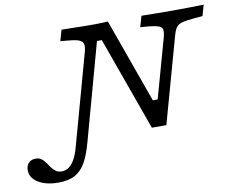

<svg xmlns="http://www.w3.org/2000/svg" viewBox="-201 -678 1191 977"><g transform="rotate(-10 395.0 -189.0)"><path d="M541.1 0 367.7 -483.1H342.7L265.3 -201.6H206.5L273.4 -443.5Q279 -466.9 275.4 -480.2Q271.8 -493.5 254.8 -500.4Q237.9 -507.3 200.8 -510.5L158.9 -514.5L175 -571Q192.7 -571 221.8 -570.2Q250.8 -569.4 283.9 -569Q316.9 -568.5 345.2 -568.5H341.1Q366.9 -568.5 385.5 -569.4Q404 -570.2 414.5 -571L570.2 -136.3H595.2L681.5 -445.2Q691.1 -481.5 678.6 -493.5Q666.1 -505.6 613.7 -510.5L571.8 -513.7L587.9 -570.2Q627.4 -569.4 669.4 -569Q711.3 -568.5 751.6 -568.5Q799.2 -568.5 842.3 -569.4Q885.5 -570.2 909.7 -571L893.5 -514.5L839.5 -509.7Q804 -506.5 785.1 -500.8Q766.1 -495.2 756.9 -482.7Q747.6 -470.2 740.3 -445.2L616.1 0ZM25.8 192.7Q-38.7 192.7 -78.6 168.1Q-118.5 143.5 -118.5 104Q-118.5 80.6 -105.2 66.5Q-91.9 52.4 -69.4 52.4Q-50.8 52.4 -39.1 61.3Q-27.4 70.2 -18.5 83.1Q-9.7 96 -0.4 108.9Q8.9 121.8 21 130.6Q33.1 139.5 51.6 139.5Q71.8 139.5 88.7 127.4Q105.6 115.3 119 91.1Q132.3 66.9 141.9 31.5L206.5 -201.6H265.3L204.8 17.7Q188.7 77.4 167.3 116.1Q146 154.8 112.5 173.8Q79 192.7 25.8 192.7Z"/></g></svg>

Font: Playfair 5pt SemiExpanded Light
Style: Italic
Weight: 300
Width: 6
Italic angle: -15.6°
Designer: Claus Eggers Sørensen
Foundry: Claus Eggers Sørensen
Version: Version 2.203